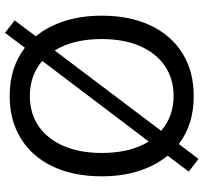

<svg xmlns="http://www.w3.org/2000/svg" viewBox="-43 -742 818 772"><g transform="rotate(-90 366.0 -356.0)"><path d="M689 -356Q689 -243 649.5 -159.5Q610 -76 537 -31Q464 14 366 14Q251 14 173 -46L113 33L62 -6L126 -91Q86 -140 64.5 -207Q43 -274 43 -356Q43 -469 82.5 -552.5Q122 -636 195 -681Q268 -726 366 -726Q481 -726 560 -665L620 -745L670 -706L606 -621Q646 -572 667.5 -505Q689 -438 689 -356ZM183 -167 507 -595Q449 -645 366 -645Q296 -645 244.5 -609.5Q193 -574 165 -509Q137 -444 137 -356Q137 -241 183 -167ZM595 -356Q595 -471 549 -545L226 -117Q284 -67 366 -67Q436 -67 487.5 -102.5Q539 -138 567 -203Q595 -268 595 -356Z"/></g></svg>

Font: CST
Style: Regular
Weight: 400
Version: Version 1.00